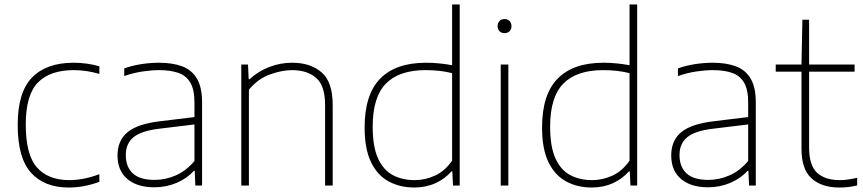

<svg xmlns="http://www.w3.org/2000/svg" viewBox="-20 -828 3850 857"><path d="M286.5 9Q178 9 118.5 -57Q59 -123 59 -270Q59 -416.5 123.2 -482.2Q187.5 -548 309 -548Q337.5 -548 367.2 -544Q397 -540 423.5 -532V-498Q366 -515 309.5 -515Q203 -515 149 -459.5Q95 -404 95 -272Q95 -137 145 -80.5Q195 -24 290 -24Q318.5 -24 351.2 -30Q384 -36 423.5 -50.5V-16.5Q355.5 9 286.5 9Z M669 8Q592 8 548.2 -29.2Q504.5 -66.5 504.5 -134Q504.5 -200.5 548.8 -237.5Q593 -274.5 692 -286.5L848 -305.5V-370.5Q848 -428.5 829.2 -459.8Q810.5 -491 775.2 -503Q740 -515 690 -515Q657 -515 616.5 -509Q576 -503 534.5 -488.5V-522.5Q567.5 -535 609.2 -541.5Q651 -548 689.5 -548Q750 -548 793 -532Q836 -516 859 -477.2Q882 -438.5 882 -371V0H852L849 -65.5H845Q815.5 -32 768.8 -12Q722 8 669 8ZM541.5 -136.5Q541.5 -83 573 -54Q604.5 -25 670 -25Q718.5 -25 764.8 -45.2Q811 -65.5 848 -109.5V-272.5L691 -253.5Q610.5 -244 576 -215.5Q541.5 -187 541.5 -136.5Z M1057 0V-540H1087L1090 -474.5H1094Q1132.5 -510 1181.8 -529Q1231 -548 1284 -548Q1365 -548 1415 -505.5Q1465 -463 1465 -359.5V0H1431V-360Q1431 -445.5 1391.2 -480.2Q1351.5 -515 1283.5 -515Q1238 -515 1184.5 -495.5Q1131 -476 1091 -427.5V0Z M1829.5 9Q1765.5 9 1715.2 -18Q1665 -45 1636.2 -104Q1607.5 -163 1607.5 -259Q1607.5 -406 1677 -477Q1746.5 -548 1882 -548Q1912.5 -548 1942.8 -544.8Q1973 -541.5 1998 -537V-808H2032V0H2002L1999 -63H1995Q1966.5 -30 1923.8 -10.5Q1881 9 1829.5 9ZM1831 -24Q1877.5 -24 1921.8 -44.2Q1966 -64.5 1998 -111V-501.5Q1946 -515 1880 -515Q1761.5 -515 1702.5 -454.8Q1643.5 -394.5 1643.5 -263Q1643.5 -173.5 1667.2 -121.2Q1691 -69 1733.2 -46.5Q1775.5 -24 1831 -24Z M2215 0V-540H2249V0ZM2232 -680Q2218.5 -680 2209.8 -688.5Q2201 -697 2201 -711Q2201 -725.5 2209.8 -734.2Q2218.5 -743 2232 -743Q2245.5 -743 2254.2 -734.2Q2263 -725.5 2263 -711Q2263 -697 2254.2 -688.5Q2245.5 -680 2232 -680Z M2621.5 9Q2557.5 9 2507.2 -18Q2457 -45 2428.2 -104Q2399.5 -163 2399.5 -259Q2399.5 -406 2469 -477Q2538.5 -548 2674 -548Q2704.5 -548 2734.8 -544.8Q2765 -541.5 2790 -537V-808H2824V0H2794L2791 -63H2787Q2758.5 -30 2715.8 -10.5Q2673 9 2621.5 9ZM2623 -24Q2669.5 -24 2713.8 -44.2Q2758 -64.5 2790 -111V-501.5Q2738 -515 2672 -515Q2553.5 -515 2494.5 -454.8Q2435.5 -394.5 2435.5 -263Q2435.5 -173.5 2459.2 -121.2Q2483 -69 2525.2 -46.5Q2567.5 -24 2623 -24Z M3140.5 8Q3063.5 8 3019.8 -29.2Q2976 -66.5 2976 -134Q2976 -200.5 3020.2 -237.5Q3064.5 -274.5 3163.5 -286.5L3319.5 -305.5V-370.5Q3319.5 -428.5 3300.8 -459.8Q3282 -491 3246.8 -503Q3211.5 -515 3161.5 -515Q3128.5 -515 3088 -509Q3047.5 -503 3006 -488.5V-522.5Q3039 -535 3080.8 -541.5Q3122.5 -548 3161 -548Q3221.5 -548 3264.5 -532Q3307.5 -516 3330.5 -477.2Q3353.5 -438.5 3353.5 -371V0H3323.5L3320.5 -65.5H3316.5Q3287 -32 3240.2 -12Q3193.5 8 3140.5 8ZM3013 -136.5Q3013 -83 3044.5 -54Q3076 -25 3141.5 -25Q3190 -25 3236.2 -45.2Q3282.5 -65.5 3319.5 -109.5V-272.5L3162.5 -253.5Q3082 -244 3047.5 -215.5Q3013 -187 3013 -136.5Z M3726.5 9Q3647 9 3602.2 -32Q3557.5 -73 3557.5 -163V-508H3442.5V-540H3557.5L3561.5 -740H3591.5V-540H3794.5V-508H3591.5V-169Q3591.5 -90 3627 -57Q3662.5 -24 3728.5 -24Q3762 -24 3806 -34.5V-0.5Q3783.5 5 3765.2 7Q3747 9 3726.5 9Z"/></svg>

Font: Encode Sans Semi Expanded Thin
Style: Regular
Weight: 100
Width: 6
Designer: Multiple Designers
Foundry: Impallari Type
Version: Version 3.000; ttfautohint (v1.8.3) -l 8 -r 50 -G 200 -x 14 